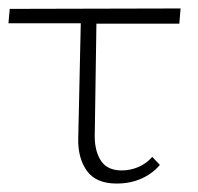

<svg xmlns="http://www.w3.org/2000/svg" viewBox="-20 -430 468 454"><path d="M208 -374 204 -108Q204 -72 219 -49.5Q234 -27 268 -27Q288 -27 307 -35Q326 -43 340 -59L358 -40Q340 -19 314 -7.5Q288 4 256 4Q207 4 185.5 -26Q164 -56 165 -102L171 -375H0L3 -409L407 -410L404 -374Z"/></svg>

Font: Ysabeau Infant Light
Style: Regular
Weight: 300
Designer: Christian Thalmann (Catharsis Fonts)
Version: Version 0.003